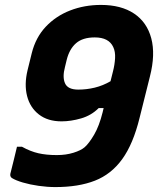

<svg xmlns="http://www.w3.org/2000/svg" viewBox="-20 -740 642 780"><path d="M390 -720Q472 -720 524.5 -685Q577 -650 594.5 -584.5Q612 -519 589 -429L547 -261Q521 -155 476.5 -93.5Q432 -32 365.5 -6Q299 20 205 20Q172 20 137 15Q102 10 73 1.5Q44 -7 28 -17Q20 -23 22 -34Q31 -70 36.5 -92Q42 -114 49 -144H69Q103 -125 135.5 -117.5Q168 -110 211 -110Q248 -110 278.5 -119.5Q309 -129 324 -142Q342 -158 362.5 -193Q383 -228 397 -284L401 -301H381Q351 -271 309.5 -259Q268 -247 230 -247Q174 -247 138 -275Q102 -303 90 -350Q78 -397 92 -455L109 -524Q125 -588 166 -631.5Q207 -675 265 -697.5Q323 -720 390 -720ZM244 -402Q255 -376 298 -376Q332 -376 365 -384Q398 -392 429 -410L439 -450Q446 -477 447.5 -503.5Q449 -530 440 -549Q422 -588 365 -588Q316 -588 289 -564.5Q262 -541 251 -497L244 -468Q233 -427 244 -402Z"/></svg>

Font: Recursive Sn Lnr St XBd
Style: Italic
Weight: 800
Italic angle: -15°
Version: Version 1.079;hotconv 1.0.112;makeotfexe 2.5.65598; ttfautoh